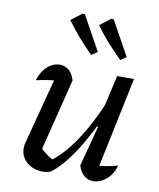

<svg xmlns="http://www.w3.org/2000/svg" viewBox="-84 -812 733 886"><g transform="rotate(10 282.0 -369.5)"><path d="M239 -434 152 -86 146 -108Q164 -90 184 -75.5Q204 -61 222 -55L201 -52Q257 -91 313 -174Q369 -257 418 -376L431 -341Q404 -278 376.5 -224.5Q349 -171 321 -127.5Q293 -84 265 -52Q237 -20 210 -1Q191 4 176 4Q131 4 101 -22Q71 -48 71 -89Q71 -104 76 -119L166 -462L205 -425Q169 -422 135.5 -417.5Q102 -413 72 -406Q80 -434 95 -454Q110 -474 129.5 -485Q149 -496 170 -496Q193 -496 211.5 -480.5Q230 -465 239 -434ZM342 -54 392 -243 383 -246 438 -490H517L420 -26L403 -66Q432 -67 459.5 -71.5Q487 -76 514 -84Q507 -56 491.5 -36Q476 -16 455 -4.5Q434 7 413 7Q388 7 369.5 -9Q351 -25 342 -54ZM303 -565Q263 -605 234 -639Q205 -673 180 -707L231 -746L242 -745L331 -584ZM439 -565Q398 -606 368.5 -639.5Q339 -673 315 -707L366 -746L377 -745L466 -584Z"/></g></svg>

Font: Piazzolla Thin Medium
Style: Italic
Weight: 500
Italic angle: -11.3°
Version: Version 2.005